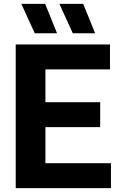

<svg xmlns="http://www.w3.org/2000/svg" viewBox="-20 -969 622 989"><path d="M61 0V-740H546.5V-611.5H214V-128.5H551.5V0ZM162.5 -314V-442.5H496V-314ZM355 -797.5 286 -949H408.5L470 -797.5ZM159 -797.5 90 -949H212.5L274 -797.5Z"/></svg>

Font: Encode Sans SemiCondensed
Style: Bold
Weight: 700
Width: 4
Designer: Multiple Designers
Foundry: Impallari Type
Version: Version 3.002